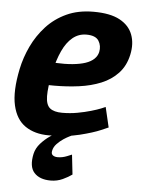

<svg xmlns="http://www.w3.org/2000/svg" viewBox="-51 -549 575 780"><g transform="rotate(5 236.5 -159.0)"><path d="M381.7 -127 401 -45Q401 -45 371 -32Q341 -19 286.8 -5.5Q232.7 8 160 8L207.3 -88Q239.7 -88 269.7 -93.5Q299.7 -99 324.2 -106.2Q348.7 -113.3 364 -119.5Q379.3 -125.7 381.7 -127ZM20 -250H153.3Q140 -185.3 140.5 -150Q141 -114.7 157.5 -101.3Q174 -88 207.3 -88L160 8Q104 8 65.5 -18Q27 -44 14 -101Q1 -158 20 -250ZM299 -508Q367.3 -508 406.2 -487Q445 -466 458.8 -429.5Q472.7 -393 462.7 -347Q452.7 -301 424.5 -271Q396.3 -241 355.8 -224.5Q315.3 -208 266.7 -201.5Q218 -195 166 -195L89 -196L161.3 -287.7Q202 -285.7 232.8 -288.7Q263.7 -291.7 285.2 -299Q306.7 -306.3 319.5 -318.5Q332.3 -330.7 336 -347Q341.3 -372.3 328.7 -392.7Q316 -413 278.3 -413Q246.7 -413 222.3 -393Q198 -373 181.2 -336.5Q164.3 -300 153.3 -250H20Q30 -298 51.8 -344Q73.7 -390 107.7 -427Q141.7 -464 189.2 -486Q236.7 -508 299 -508ZM256.3 0Q256.3 0 246 4.8Q235.7 9.7 221.8 18.8Q208 28 195.7 40.8Q183.3 53.7 180.3 69.7Q177.7 81.7 185 87.5Q192.3 93.3 205.3 93.3Q224.3 93.3 243.3 85.5Q262.3 77.7 262.3 77.7L271.3 158.3Q256.3 169.3 233.7 179.8Q211 190.3 184.7 190.3Q139.7 190.3 117.3 165.5Q95 140.7 106.3 88.3Q111.7 64.7 128.8 45.5Q146 26.3 166.2 12.5Q186.3 -1.3 200.8 -8.7Q215.3 -16 215.3 -16Z"/></g></svg>

Font: Epunda Slab Light
Style: Italic
Weight: 300
Italic angle: -12°
Designer: Simon Atzbach
Foundry: typofactur
Version: Version 1.102